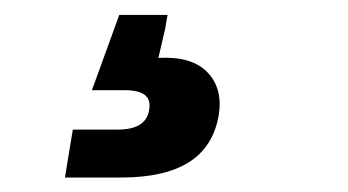

<svg xmlns="http://www.w3.org/2000/svg" viewBox="-20 -40 478 264"><path d="M69.3 204.1 80.1 138.2H141.6Q161.6 138.2 172.4 131.3Q183.1 124.5 185.1 110.8Q187.5 97.2 179.2 90.6Q170.9 84 150.9 84H106.4L144 -19.5H210.4L207 0L197.8 39.6Q243.7 37.1 265.1 59.3Q286.6 81.5 280.8 118.2Q273.4 161.6 240 182.9Q206.5 204.1 146.5 204.1Z"/></svg>

Font: Inter 24pt Black
Style: Italic
Weight: 900
Italic angle: -9.3988°
Designer: Rasmus Andersson
Foundry: rsms
Version: Version 4.001;git-66647c0bb